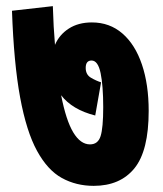

<svg xmlns="http://www.w3.org/2000/svg" viewBox="-20 -632 530 625"><path d="M464 -271Q464 -141 417.5 -84Q371 -27 285 -27Q228 -27 181.5 -52.5Q135 -78 100.5 -141Q66 -204 45.5 -315Q25 -426 19 -597L152 -612Q154 -543 159 -486Q173 -519 204 -539Q235 -559 279 -559Q337 -559 378.5 -523Q420 -487 442 -422Q464 -357 464 -271ZM290 -256Q215 -275 179 -322Q195 -240 218.5 -201Q242 -162 273 -162Q299 -162 307.5 -189Q316 -216 316 -283Q316 -353 307.5 -394Q299 -435 278 -435Q259 -435 259 -411Q259 -389 276 -379Q293 -369 309 -364Z"/></svg>

Font: Noto Sans Devanagari UI ExtraCondensed Black
Style: Regular
Weight: 900
Width: 2
Designer: Jelle Bosma - Monotype Design Team
Foundry: Monotype Imaging Inc.
Version: Version 2.003